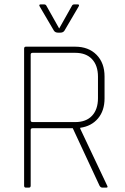

<svg xmlns="http://www.w3.org/2000/svg" viewBox="-20 -856 570 876"><path d="M245 -707Q232 -707 226 -716L162 -825Q155 -836 166 -836H180Q188 -836 191 -831L250 -726L309 -831Q312 -836 320 -836H334Q345 -836 338 -825L274 -716Q268 -707 255 -707ZM112 0H98Q90 0 90 -9V-634Q90 -643 98 -643H323Q384 -643 420.5 -606Q457 -569 457 -507V-407Q457 -351 427 -315.5Q397 -280 346 -273V-269L469 -9Q474 0 465 0H447Q439 0 434 -9L312 -271H129Q120 -271 120 -263V-9Q120 0 112 0ZM129 -299H323Q373 -299 400 -328Q427 -357 427 -408V-506Q427 -557 400 -586Q373 -615 323 -615H129Q120 -615 120 -607V-307Q120 -299 129 -299Z"/></svg>

Font: Rajdhani Light
Style: Regular
Weight: 300
Designer: Satya Rajpurohit, Jyotish Sonowal
Foundry: Indian Type Foundry
Version: Version 1.201;PS 1.0;hotconv 1.0.78;makeotf.lib2.5.61930; tt